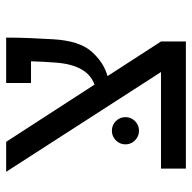

<svg xmlns="http://www.w3.org/2000/svg" viewBox="-20 -606 626 626"><g transform="rotate(-90 293.0 -293.0)"><path d="M56.2 0V-81.1H371.1L45.9 -585.9H143.6L330.1 -297.9Q394 -320.3 401.9 -424.3Q404.8 -462.4 406.2 -504.9H335.4V-585.9H483.4Q483.4 -547.4 481.7 -505.6Q480 -463.9 478 -433.1Q473.1 -347.7 438.2 -307.9Q403.3 -268.1 357.9 -255.4L470.7 -81.1V0ZM179.7 -152.8Q161.6 -152.8 148.4 -165.8Q135.3 -178.7 135.3 -196.8Q135.3 -215.3 148.4 -228.3Q161.6 -241.2 179.7 -241.2Q198.2 -241.2 211.2 -228.3Q224.1 -215.3 224.1 -196.8Q224.1 -178.7 211.2 -165.8Q198.2 -152.8 179.7 -152.8Z"/></g></svg>

Font: Cascadia Mono SemiLight
Style: Regular
Weight: 350
Monospace: yes
Designer: Aaron Bell
Foundry: Saja Typeworks
Version: Version 2404.023; ttfautohint (v1.8.4)